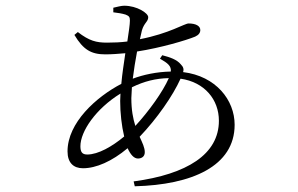

<svg xmlns="http://www.w3.org/2000/svg" viewBox="-20 -592 1040 671"><path d="M240 -470C271 -418 299 -402 348 -402C371 -402 395 -404 418 -406C413 -371 407 -334 404 -299C316 -253 216 -163 216 -63C216 -23 237 -4 270 -4C316 -4 371 -28 426 -74C436 -52 448 -38 462 -38C474 -38 486 -44 486 -60C486 -76 478 -92 468 -114C529 -178 584 -257 611 -317C695 -305 745 -244 745 -170C745 -53 634 17 447 42L451 59C650 54 800 -11 800 -156C800 -242 735 -326 620 -340C623 -350 621 -358 612 -367C598 -384 574 -392 547 -399L539 -387C567 -371 579 -361 577 -342C528 -341 481 -331 444 -317C448 -348 453 -381 459 -412C543 -425 630 -451 662 -464C675 -470 680 -478 680 -487C680 -501 665 -510 639 -510C625 -510 572 -475 469 -455L476 -486C484 -513 498 -516 498 -532C498 -546 459 -572 414 -572C404 -572 389 -568 376 -565V-549C392 -547 406 -545 419 -541C431 -536 434 -533 434 -520C434 -507 430 -480 425 -447C402 -444 378 -443 354 -443C317 -443 292 -449 252 -480ZM570 -319C549 -271 500 -203 453 -152C445 -177 439 -208 439 -249L441 -287C484 -308 524 -318 570 -319ZM414 -115C372 -80 323 -52 285 -52C267 -52 261 -61 261 -81C261 -133 315 -212 401 -265L400 -239C400 -198 405 -152 414 -115Z"/></svg>

Font: Noto Serif SC Light
Style: Regular
Weight: 300
Designer: Ryoko NISHIZUKA 西塚涼子 (kana & ideographs); Frank Grießhammer (Latin, Greek & Cyrillic); Wenlong ZHANG 张文龙 (bopomofo); San
Foundry: Adobe
Version: Version 2.001;hotconv 1.1.0;makeotfexe 2.6.0